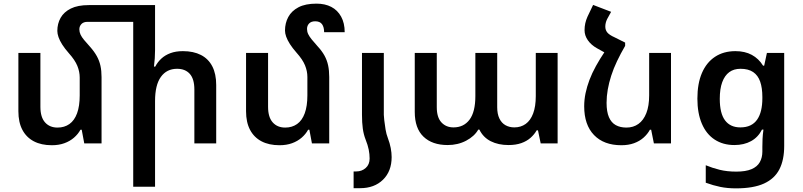

<svg xmlns="http://www.w3.org/2000/svg" viewBox="-20 -788 4415 1055"><path d="M538 -364V0H443L429 -75H422Q409 -51 386.5 -31.5Q364 -12 333.5 -1Q303 10 265 10Q207 10 166 -11.5Q125 -33 103 -74.5Q81 -116 81 -177V-497H202V-201Q202 -144 227.5 -115.5Q253 -87 296 -87Q334 -87 361.5 -106.5Q389 -126 403.5 -165.5Q418 -205 418 -264V-362Q418 -394 405 -426Q392 -458 358 -496Q336 -521 322 -543Q308 -565 301.5 -584Q295 -603 295 -618Q295 -658 313 -690Q331 -722 369 -741Q407 -760 468 -760H760V-668H461Q439 -668 427.5 -656Q416 -644 416 -627Q416 -612 422.5 -598Q429 -584 442 -568.5Q455 -553 473 -533Q498 -505 512 -479.5Q526 -454 532 -426.5Q538 -399 538 -364ZM832 -760V-513Q832 -491 830.5 -468Q829 -445 826 -422H833Q846 -447 866.5 -466Q887 -485 916.5 -496Q946 -507 985 -507Q1043 -507 1084 -486Q1125 -465 1146.5 -423.5Q1168 -382 1168 -321V0H1048V-296Q1048 -354 1023 -382Q998 -410 953 -410Q896 -410 864 -365.5Q832 -321 832 -233V238H712V-760Z M1789 -365V0H1694L1680 -75H1673Q1660 -51 1637.5 -31.5Q1615 -12 1584.5 -1Q1554 10 1516 10Q1458 10 1417 -11.5Q1376 -33 1354 -74.5Q1332 -116 1332 -177V-497H1453V-201Q1453 -144 1478.5 -115.5Q1504 -87 1547 -87Q1585 -87 1612.5 -106.5Q1640 -126 1654.5 -165.5Q1669 -205 1669 -264V-365Q1669 -397 1656 -429Q1643 -461 1609 -499Q1587 -524 1573 -546Q1559 -568 1552.5 -586.5Q1546 -605 1546 -620Q1546 -661 1564 -694.5Q1582 -728 1620 -748Q1658 -768 1719 -768Q1766 -768 1800.5 -750Q1835 -732 1854.5 -696.5Q1874 -661 1874 -611H1761Q1761 -639 1749.5 -655Q1738 -671 1712 -671Q1690 -671 1678.5 -659Q1667 -647 1667 -629Q1667 -614 1673.5 -600.5Q1680 -587 1693 -571Q1706 -555 1724 -535Q1749 -508 1763 -482.5Q1777 -457 1783 -428.5Q1789 -400 1789 -365Z M1969 -157V-497H2089V-157ZM1969 -157H2089Q2089 -150 2091.5 -127Q2094 -104 2098.5 -77Q2103 -50 2111 -30Q2122 -1 2127 25.5Q2132 52 2132 75Q2132 153 2084.5 199.5Q2037 246 1959 246H1923V154H1938Q1968 154 1989.5 135Q2011 116 2011 83Q2011 59 2006 34Q2001 9 1989 -21Q1978 -49 1973.5 -81.5Q1969 -114 1969 -157Z M2440 9Q2355 9 2307 -37Q2259 -83 2259 -173V-497H2380V-199Q2380 -143 2405.5 -115.5Q2431 -88 2472 -88Q2528 -88 2560 -130.5Q2592 -173 2592 -260V-497H2712V-199Q2712 -162 2724 -137Q2736 -112 2757.5 -100Q2779 -88 2806 -88Q2842 -88 2868.5 -107Q2895 -126 2909.5 -164.5Q2924 -203 2924 -260V-497H3044V0H2951L2936 -72H2929Q2916 -49 2895 -30.5Q2874 -12 2844 -1.5Q2814 9 2774 9Q2718 9 2676.5 -12Q2635 -33 2614 -76H2608Q2587 -39 2541.5 -15Q2496 9 2440 9Z M3303 -504 3415 -554V-536Q3390 -493 3370.5 -452Q3351 -411 3338.5 -372Q3326 -333 3319.5 -296Q3313 -259 3313 -223Q3313 -174 3326 -144Q3339 -114 3363.5 -100.5Q3388 -87 3422 -87Q3460 -87 3488 -107Q3516 -127 3531.5 -166.5Q3547 -206 3547 -264V-497H3667V0H3573L3558 -75H3551Q3538 -51 3516 -31.5Q3494 -12 3463.5 -1Q3433 10 3394 10Q3298 10 3244 -46Q3190 -102 3190 -204Q3190 -240 3197.5 -276Q3205 -312 3219 -349Q3233 -386 3254.5 -425Q3276 -464 3303 -504ZM3415 -554 3305 -498 3260 -523Q3228 -541 3210 -567Q3192 -593 3192 -622Q3192 -642 3196 -660Q3200 -678 3208 -696L3239 -761L3338 -723L3316 -683Q3311 -673 3308.5 -662.5Q3306 -652 3306 -642Q3306 -623 3317 -609.5Q3328 -596 3357 -583Z M4024 247Q3977 247 3938 239Q3899 231 3858 216V120Q3894 135 3934.5 145Q3975 155 4026 155Q4078 155 4109.5 141.5Q4141 128 4155 103Q4169 78 4169 45V20Q4169 -2 4170 -24.5Q4171 -47 4175 -76H4167Q4146 -34 4107 -12.5Q4068 9 4015 9Q3953 9 3907 -21Q3861 -51 3836.5 -108.5Q3812 -166 3812 -246Q3812 -329 3837 -387Q3862 -445 3909 -476Q3956 -507 4021 -507Q4073 -507 4111 -486.5Q4149 -466 4173 -427H4179L4194 -497H4289V14Q4289 91 4262.5 142.5Q4236 194 4178 220.5Q4120 247 4024 247ZM4048 -88Q4080 -88 4103 -99Q4126 -110 4140.5 -131Q4155 -152 4162 -181.5Q4169 -211 4169 -248V-255Q4169 -305 4157 -339.5Q4145 -374 4118.5 -392Q4092 -410 4049 -410Q4012 -410 3987 -391.5Q3962 -373 3948.5 -336.5Q3935 -300 3935 -245Q3935 -165 3964 -126.5Q3993 -88 4048 -88Z"/></svg>

Font: Noto Sans Armenian SemiBold
Style: Regular
Weight: 600
Designer: Monotype Design Team
Foundry: Monotype Imaging Inc.
Version: Version 2.007